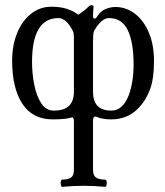

<svg xmlns="http://www.w3.org/2000/svg" viewBox="-20 -450 639 743"><path d="M221 273Q217 273 215.5 266Q214 259 215.5 252Q217 245 221 245Q244 245 255 237Q266 229 266 207V21Q266 4 259 4Q248 8 229 10Q210 12 184 12Q106 12 66.5 -48.5Q27 -109 27 -215Q27 -275 46.5 -322.5Q66 -370 100.5 -397Q135 -424 179 -424Q214 -424 239.5 -415.5Q265 -407 283 -393Q293 -400 304 -408Q315 -416 320 -422Q328 -430 333 -430Q342 -430 342 -424Q341 -413 340.5 -404.5Q340 -396 340 -388Q340 -378 346 -378Q351 -378 355 -385Q370 -408 389.5 -415.5Q409 -423 426 -423Q468 -423 502 -397Q536 -371 556 -324Q576 -277 576 -213Q576 -146 560.5 -104Q545 -62 517 -33Q475 12 411 12Q394 12 382.5 10Q371 8 366 7Q354 1 349 1Q340 1 340 17V207Q340 229 351.5 237Q363 245 386 245Q391 245 392.5 252Q394 259 392.5 266Q391 273 386 273Q365 271 344.5 270Q324 269 304 269Q283 269 262.5 270Q242 271 221 273ZM188 -22Q229 -22 247.5 -41Q266 -60 266 -94V-307Q266 -313 265 -319.5Q264 -326 261 -332Q236 -380 206 -380Q104 -380 104 -210Q104 -166 112.5 -122.5Q121 -79 139.5 -50.5Q158 -22 188 -22ZM411 -22Q455 -22 478 -81Q497 -132 497 -200Q497 -286 474.5 -333Q452 -380 402 -380Q386 -380 372.5 -367.5Q359 -355 346 -334Q342 -328 341 -316.5Q340 -305 340 -293V-94Q340 -22 411 -22Z"/></svg>

Font: Junicode Two Beta Condensed
Style: Regular
Weight: 400
Width: 3
Designer: Peter S. Baker
Foundry: Briery Creek Software
Version: Version 1.053; ttfautohint (v1.8.4)